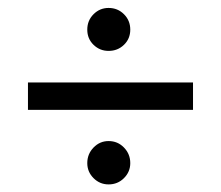

<svg xmlns="http://www.w3.org/2000/svg" viewBox="-20 -495 567 493"><path d="M475.6 -283.2V-212.9H51.8V-283.2ZM258.8 -21.5Q236.3 -21.5 220.2 -37.6Q204.1 -53.7 204.1 -76.2Q204.1 -99.6 220.2 -116.2Q236.3 -132.8 258.8 -132.8Q282.2 -132.8 298.3 -116.2Q314.5 -99.6 314.5 -76.2Q314.5 -53.7 298.3 -37.6Q282.2 -21.5 258.8 -21.5ZM258.8 -364.3Q236.3 -364.3 220.2 -379.9Q204.1 -395.5 204.1 -418.9Q204.1 -442.4 220.2 -458.5Q236.3 -474.6 258.8 -474.6Q282.2 -474.6 298.3 -458.5Q314.5 -442.4 314.5 -418.9Q314.5 -395.5 298.3 -379.9Q282.2 -364.3 258.8 -364.3Z"/></svg>

Font: Crimson Pro ExtraLight Medium
Style: Regular
Weight: 500
Version: Version 1.002